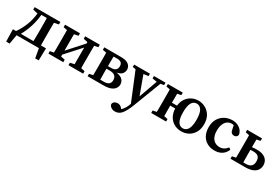

<svg xmlns="http://www.w3.org/2000/svg" viewBox="65 -1503 3998 2756"><g transform="rotate(30 2064.0 -125.0)"><path d="M357 -269Q357 -304 356.5 -349Q356 -394 355 -431H265Q254 -319 222 -223Q190 -127 146 -48H355Q356 -86 356.5 -131Q357 -176 357 -210ZM126 -438V-479H552V-438L478 -423Q477 -386 477 -343.5Q477 -301 477 -269V-210Q477 -176 477.5 -131Q478 -86 479 -48H563L558 154H500L473 0H103L76 154H19L14 -48H66Q118 -121 155.5 -211.5Q193 -302 207 -420Z M963 -438V-479H1206V-438L1143 -425Q1142 -388 1142 -345Q1142 -302 1142 -269V-210Q1142 -177 1142 -134Q1142 -91 1143 -54L1206 -41V0H963V-41L1032 -56V-332L809 -86V-55L877 -41V0H630V-41L692 -53Q693 -91 693 -134Q693 -177 693 -210V-269Q693 -302 693 -345.5Q693 -389 692 -426L630 -438V-479H877V-438L809 -424V-152L1032 -399V-423Z M1280 -438V-479H1559Q1644 -479 1684 -446.5Q1724 -414 1724 -364Q1724 -326 1699.5 -295.5Q1675 -265 1613 -253Q1684 -243 1715.5 -210.5Q1747 -178 1747 -131Q1747 -99 1727.5 -68.5Q1708 -38 1663 -19Q1618 0 1539 0H1280V-41L1342 -53Q1343 -90 1343 -133.5Q1343 -177 1343 -210V-269Q1343 -302 1343 -345.5Q1343 -389 1342 -426ZM1460 -210Q1460 -176 1460.5 -131Q1461 -86 1462 -48H1520Q1628 -48 1628 -133Q1628 -180 1601 -204.5Q1574 -229 1516 -229H1460ZM1523 -431H1462Q1461 -397 1460.5 -354.5Q1460 -312 1460 -272H1513Q1563 -272 1586.5 -293.5Q1610 -315 1610 -356Q1610 -431 1523 -431Z M2103 -439V-479H2295V-439L2239 -428L2068 18Q2025 133 1981 188Q1937 243 1872 243Q1833 243 1804.5 223Q1776 203 1774 173Q1780 146 1801.5 132.5Q1823 119 1849 119Q1869 119 1888.5 127.5Q1908 136 1928 161L1934 169Q1961 143 1981 109.5Q2001 76 2014 38L2016 32L1826 -431L1775 -439V-479H2037V-439L1958 -428L2070 -122L2179 -427Z M2836 -35Q2889 -35 2918 -85Q2947 -135 2947 -238Q2947 -342 2918 -393Q2889 -444 2836 -444Q2725 -444 2725 -238Q2725 -135 2753.5 -85Q2782 -35 2836 -35ZM2836 14Q2772 14 2719 -15Q2666 -44 2634.5 -98Q2603 -152 2600 -228H2518Q2518 -182 2518.5 -136Q2519 -90 2519 -54L2581 -41V0H2334V-41L2396 -53Q2397 -90 2397 -133.5Q2397 -177 2397 -210V-269Q2397 -302 2397 -345.5Q2397 -389 2396 -426L2334 -438V-479H2581V-438L2519 -425Q2519 -391 2518.5 -350Q2518 -309 2518 -276H2602Q2610 -345 2643.5 -393.5Q2677 -442 2727.5 -467.5Q2778 -493 2836 -493Q2899 -493 2953.5 -463Q3008 -433 3041 -376.5Q3074 -320 3074 -239Q3074 -159 3042 -102.5Q3010 -46 2956 -16Q2902 14 2836 14Z M3387 14Q3319 14 3265 -15.5Q3211 -45 3180.5 -101.5Q3150 -158 3150 -238Q3150 -319 3184.5 -376Q3219 -433 3276 -463Q3333 -493 3400 -493Q3449 -493 3488.5 -474.5Q3528 -456 3552.5 -425Q3577 -394 3582 -355Q3570 -311 3525 -311Q3469 -311 3460 -381L3447 -441Q3438 -443 3429 -444Q3420 -445 3411 -445Q3375 -445 3344.5 -424.5Q3314 -404 3295 -361Q3276 -318 3276 -252Q3276 -161 3317.5 -113Q3359 -65 3426 -65Q3466 -65 3498 -83Q3530 -101 3552 -132L3582 -110Q3557 -49 3507.5 -17.5Q3458 14 3387 14Z M3648 -438V-479H3895V-438L3833 -425Q3833 -396 3832.5 -362Q3832 -328 3832 -298Q3853 -300 3873.5 -301.5Q3894 -303 3913 -303Q3981 -303 4023.5 -282.5Q4066 -262 4085.5 -228Q4105 -194 4105 -155Q4105 -112 4084 -77Q4063 -42 4015.5 -21Q3968 0 3888 0H3648V-41L3710 -53Q3711 -90 3711 -133.5Q3711 -177 3711 -210V-269Q3711 -302 3711 -345.5Q3711 -389 3710 -426ZM3832 -210Q3832 -176 3832.5 -130Q3833 -84 3834 -46H3878Q3931 -46 3960.5 -71.5Q3990 -97 3990 -150Q3990 -206 3963.5 -230.5Q3937 -255 3877 -255Q3866 -255 3854.5 -254.5Q3843 -254 3832 -253Z"/></g></svg>

Font: Source Serif Pro SemiBold
Style: Regular
Weight: 600
Designer: Frank Grießhammer
Foundry: Adobe Systems Incorporated
Version: Version 3.001;hotconv 1.0.111;makeotfexe 2.5.65597